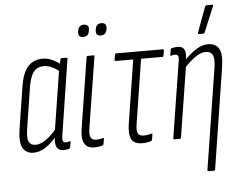

<svg xmlns="http://www.w3.org/2000/svg" viewBox="-58 -765 1275 1021"><g transform="rotate(-5 579.5 -255.0)"><path d="M97 6Q57 6 39.5 -24.5Q22 -55 32 -122L68 -351Q80 -426 110 -457Q140 -488 187 -488Q213 -488 238 -476.5Q263 -465 285 -447L276 -410Q255 -428 233 -438Q211 -448 190 -448Q169 -448 153 -439Q137 -430 126 -408Q115 -386 108 -347L73 -124Q65 -75 75 -55Q85 -35 111 -35Q137 -35 167.5 -56.5Q198 -78 228 -116L226 -76Q192 -35 160.5 -14.5Q129 6 97 6ZM257 6Q205 6 216 -66L220 -89L218 -94L270 -424L275 -439L281 -475Q283 -482 287 -482H315Q320 -482 319 -475L257 -77Q253 -55 256 -44.5Q259 -34 272 -34Q278 -34 283 -35.5Q288 -37 294 -38Q298 -39 297 -32L292 -6Q291 -1 286 2Q280 3 272.5 4.5Q265 6 257 6Z M420 6Q396 6 381 -5Q366 -16 361 -39.5Q356 -63 362 -101L421 -475Q422 -482 428 -482H458Q465 -482 463 -475L403 -99Q397 -61 405.5 -47.5Q414 -34 434 -34Q444 -34 452.5 -35.5Q461 -37 469 -39Q476 -42 475 -34L470 -7Q469 -2 466 -1Q457 2 445.5 4Q434 6 420 6ZM507 -584Q493 -584 486.5 -591Q480 -598 482 -613L483 -620Q487 -649 514 -649Q529 -649 535.5 -641.5Q542 -634 540 -619L539 -612Q534 -584 507 -584ZM414 -584Q400 -584 393 -591Q386 -598 388 -613L389 -620Q394 -649 421 -649Q435 -649 442 -641.5Q449 -634 446 -619L445 -612Q440 -584 414 -584Z M675 6Q649 6 633 -5Q617 -16 612.5 -40.5Q608 -65 614 -105L667 -442H573Q567 -442 568 -449L573 -476Q574 -482 579 -482H829Q835 -482 834 -475L829 -449Q828 -442 823 -442H709L655 -98Q649 -61 657.5 -47.5Q666 -34 687 -34Q698 -34 709.5 -36Q721 -38 729 -41Q734 -42 734 -36L729 -7Q728 -3 723 -1Q715 2 702 4Q689 6 675 6Z M1015 185Q1008 185 1009 178L1093 -356Q1101 -404 1092 -426Q1083 -448 1054 -448Q1028 -448 998 -427Q968 -406 937 -372L940 -411Q970 -444 1003.5 -466Q1037 -488 1069 -488Q1112 -488 1128.5 -457.5Q1145 -427 1134 -358L1050 178Q1049 185 1042 185ZM847 0Q842 0 843 -7L906 -405Q911 -431 907 -439.5Q903 -448 890 -448Q886 -448 880.5 -447Q875 -446 870 -444Q864 -443 866 -449L870 -476Q871 -480 872.5 -481.5Q874 -483 877 -484Q884 -486 892.5 -487Q901 -488 908 -488Q934 -488 943 -470.5Q952 -453 947 -418L944 -398V-386L884 -7Q883 0 878 0ZM1026 -546Q1023 -546 1022.5 -548Q1022 -550 1023 -555L1072 -688Q1074 -692 1076 -693.5Q1078 -695 1082 -695H1110Q1114 -695 1115 -693Q1116 -691 1114 -687L1058 -552Q1055 -546 1048 -546Z"/></g></svg>

Font: Sofia Sans Extra Condensed Light
Style: Italic
Weight: 300
Italic angle: -9°
Version: Version 4.100